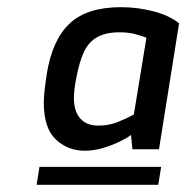

<svg xmlns="http://www.w3.org/2000/svg" viewBox="-20 -776 519 535"><path d="M82 -261 90 -311H429L421 -261ZM216 -356Q169 -356 135.5 -387.5Q102 -419 102 -490Q102 -509 105 -531Q108 -553 110 -568Q125 -664 173.5 -710Q222 -756 317 -756Q363 -756 407.5 -744.5Q452 -733 479 -711L423 -360H349L345 -400Q335 -392 313.5 -381.5Q292 -371 266.5 -363.5Q241 -356 216 -356ZM254 -426Q283 -426 307 -435.5Q331 -445 353 -457L388 -671Q378 -675 358.5 -680.5Q339 -686 313 -686Q274 -686 250 -672Q226 -658 213.5 -630.5Q201 -603 193 -561Q186 -526 186 -503Q186 -466 203.5 -446Q221 -426 254 -426Z"/></svg>

Font: Exo Thin Medium
Style: Italic
Weight: 500
Italic angle: -9°
Version: Version 2.000